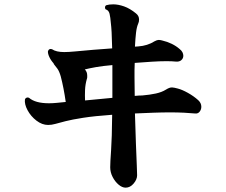

<svg xmlns="http://www.w3.org/2000/svg" viewBox="-20 -810 1040 885"><path d="M559 55Q543 55 526.5 41Q510 27 499 5.5Q488 -16 488 -39Q488 -60 492 -116.5Q496 -173 497 -281Q414 -275 363 -267Q312 -259 282.5 -251.5Q253 -244 235.5 -239Q218 -234 202 -234Q174 -234 148 -254Q122 -274 107 -302Q92 -330 95 -352Q97 -358 103 -360Q109 -362 114 -359Q143 -334 206 -334Q214 -334 223.5 -334.5Q233 -335 243 -336L283 -340Q274 -404 260 -458Q253 -482 244.5 -493.5Q236 -505 227 -516L228 -517Q215 -531 207.5 -547Q200 -563 201 -574Q206 -588 220 -583Q239 -570 276 -570Q296 -570 327 -573Q366 -577 410.5 -580.5Q455 -584 497 -587Q496 -634 494.5 -661Q493 -688 491 -703Q489 -730 485 -746.5Q481 -763 467 -767Q464 -770 464 -775Q464 -783 470 -786Q483 -790 502 -790Q525 -790 552 -780.5Q579 -771 607 -748Q621 -737 621 -720Q621 -709 617 -701Q610 -685 607 -659Q604 -633 602 -595L617 -596Q660 -599 693 -620Q704 -626 712 -626Q717 -626 721 -625Q725 -624 729 -623Q751 -618 771.5 -608Q792 -598 808 -584Q817 -577 821 -569Q825 -561 825 -553Q825 -541 816 -533Q807 -525 792 -526Q782 -527 771.5 -527.5Q761 -528 748 -528Q717 -528 678.5 -525.5Q640 -523 601 -520Q600 -504 600 -487.5Q600 -471 600 -452Q600 -430 600.5 -409Q601 -388 601 -368Q611 -369 620 -369.5Q629 -370 636 -370Q671 -373 698.5 -379Q726 -385 745 -397Q753 -402 759.5 -404.5Q766 -407 773 -407Q778 -407 784.5 -405.5Q791 -404 799 -402Q819 -397 846 -382Q873 -367 894 -348Q908 -335 908 -318Q908 -305 900 -295Q892 -285 878 -287Q858 -289 828.5 -290.5Q799 -292 764 -292Q728 -292 687 -290.5Q646 -289 602 -287Q604 -210 606.5 -148.5Q609 -87 610.5 -48.5Q612 -10 612 -2Q612 17 596 36Q580 55 559 55ZM372 -347 498 -359V-510Q452 -506 421.5 -500.5Q391 -495 371 -490Q382 -479 382 -462Q382 -458 382 -454Q382 -450 380 -445Q373 -420 372 -395Q371 -370 372 -347Z"/></svg>

Font: Zen Antique
Style: Regular
Weight: 400
Designer: Yoshimichi Ohira
Foundry: Positype
Version: Version 1.001